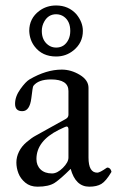

<svg xmlns="http://www.w3.org/2000/svg" viewBox="-20 -684 435 715"><path d="M36.1 0ZM234.9 -97.2V-202.1Q234.9 -212.9 228 -212.9Q224.6 -212.9 198.7 -200.2Q115.7 -158.7 115.7 -91.8Q115.7 -67.9 131.1 -53Q146.5 -38.1 173.8 -38.1Q193.4 -38.1 214.1 -58.8Q234.9 -79.6 234.9 -97.2ZM380.9 -60.1Q391.6 -58.6 395 -45.4Q395 -43.9 394.5 -43Q374.5 -9.3 357.4 1Q340.3 11.2 312.5 11.2Q261.2 11.2 243.2 -55.2Q206.1 -18.1 184.1 -3.4Q162.1 11.2 119.6 11.2Q92.3 11.2 74.2 -3.9Q56.2 -19 48.6 -38.8Q41 -58.6 41 -79.1Q41 -99.6 50.8 -119.4Q60.5 -139.2 79.3 -155Q98.1 -170.9 111.8 -178.2L225.1 -241.2Q234.9 -246.6 234.9 -256.8V-345.2Q234.9 -388.2 169.9 -388.2Q122.6 -388.2 104 -363.8Q101.6 -360.4 96.7 -318.4Q90.8 -270 63 -270Q36.1 -270 36.1 -297.4Q36.1 -324.7 55.9 -352.3Q75.7 -379.9 89.8 -388.2Q152.3 -424.8 210 -424.8Q244.6 -424.8 277.1 -405.3Q309.6 -385.7 309.6 -356.9V-97.2Q309.6 -41 342.3 -41Q351.6 -41 377.4 -59.1Q378.9 -60.1 380.9 -60.1ZM288.6 -568.8Q288.6 -524.4 253.4 -496.1Q225.6 -473.6 189 -473.6Q137.7 -473.6 109.4 -510.3Q90.3 -534.7 88.9 -568.8Q88.9 -615.7 126.5 -643.6Q153.3 -663.6 189 -663.6Q234.9 -663.6 264.2 -631.3Q288.6 -601.6 288.6 -568.8ZM241.7 -568.8Q241.7 -605 217.8 -622.1Q205.1 -630.9 189 -630.9Q160.2 -630.9 145 -604Q135.7 -587.9 135.7 -568.8Q135.7 -534.2 159.2 -516.6Q172.4 -506.8 189 -506.8Q220.2 -506.8 234.9 -536.6Q241.7 -550.8 241.7 -568.8Z"/></svg>

Font: Junicode
Style: Regular
Weight: 400
Designer: Peter S. Baker
Foundry: Briery Creek Software
Version: Version 0.7.2